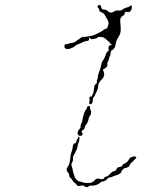

<svg xmlns="http://www.w3.org/2000/svg" viewBox="-20 -783 587 787"><path d="M304 -223Q306 -222 305.5 -213.5Q305 -205 302 -199Q299 -191 297.5 -181.5Q296 -172 294 -169.5Q292 -167 290.5 -162Q289 -157 283.5 -149Q278 -141 279 -132.5Q280 -124 276 -118Q270 -110 275 -98Q278 -91 278 -86.5Q278 -82 281.5 -72.5Q285 -63 286 -58.5Q287 -54 293.5 -47Q300 -40 309 -38.5Q318 -37 321 -35Q324 -33 338 -33Q349 -33 352 -33.5Q355 -34 362 -39Q371 -46 372 -48Q375 -53 393 -49Q405 -47 408 -55Q410 -59 414.5 -59Q419 -59 426 -65Q432 -72 438 -77Q443 -81 446 -81Q454 -81 459 -92Q461 -98 473 -99Q479 -100 480 -103Q481 -103 482 -105Q483 -107 483 -108Q484 -111 489 -112Q494 -113 500 -118.5Q506 -124 508 -129Q513 -140 531 -142Q538 -141 539 -138Q539 -136 530.5 -127Q522 -118 518 -115.5Q514 -113 512 -106.5Q510 -100 506 -98.5Q502 -97 499 -95.5Q496 -94 492 -94Q490 -94 486.5 -91Q483 -88 480 -84.5Q477 -81 477 -78Q477 -75 470 -70.5Q463 -66 455 -64Q446 -62 442.5 -59.5Q439 -57 431.5 -56Q424 -55 421 -51Q417 -46 410.5 -42Q404 -38 401 -39Q397 -40 392 -35Q377 -22 356 -22Q344 -22 344 -20.5Q344 -19 342 -17Q339 -15 333.5 -16Q328 -17 324 -21Q320 -24 310 -22L300 -20L294 -26Q288 -33 284 -35.5Q280 -38 276.5 -44.5Q273 -51 271 -52Q268 -53 265.5 -57.5Q263 -62 264 -66Q264 -70 259 -75Q248 -88 258 -100Q266 -110 268 -134Q269 -149 273 -160Q277 -171 277 -174.5Q277 -178 279 -186Q281 -192 282 -193.5Q283 -195 286.5 -195.5Q290 -196 291 -197Q292 -198 293 -203Q294 -209 296.5 -212Q299 -215 300.5 -219.5Q302 -224 304 -223ZM344 -349Q349 -349 349 -340Q349 -336 352 -331Q355 -326 353 -318Q351 -310 347.5 -306Q344 -302 344 -300Q344 -295 340 -284.5Q336 -274 332 -271Q328 -266 327 -259.5Q326 -253 320 -250Q312 -247 316 -240Q319 -237 318.5 -232.5Q318 -228 312 -226.5Q306 -225 302 -228.5Q298 -232 298 -236Q298 -248 307 -255Q311 -259 310.5 -265.5Q310 -272 313 -276Q316 -280 318 -291Q319 -302 324 -316.5Q329 -331 332 -333Q336 -336 336 -340Q336 -344 339.5 -346.5Q343 -349 344 -349ZM382 -760Q384 -763 387 -763Q389 -763 390.5 -762Q392 -761 393 -759.5Q394 -758 394.5 -756Q395 -754 395 -752Q395 -748 400.5 -745Q406 -742 411 -743Q415 -744 421 -738Q433 -726 448 -736Q455 -741 465 -740Q475 -739 478 -741Q495 -753 503 -753Q506 -753 511 -757Q521 -766 520.5 -753.5Q520 -741 512 -735Q508 -732 502 -734Q492 -737 491 -728Q490 -721 485 -719Q480 -717 476 -711.5Q472 -706 473 -695Q476 -663 474 -651.5Q472 -640 463 -627Q456 -616 456 -610.5Q456 -605 454.5 -604Q453 -603 453 -598Q453 -594 451 -590Q449 -586 446 -582.5Q443 -579 440 -578Q434 -576 433.5 -566Q433 -556 430 -552Q427 -548 427 -543.5Q427 -539 423 -532Q419 -525 420 -518.5Q421 -512 415 -506.5Q409 -501 407 -501Q405 -501 403 -498.5Q401 -496 403.5 -492.5Q406 -489 407 -480Q409 -468 393 -453Q382 -442 382 -427Q382 -419 377 -410Q372 -401 370.5 -396Q369 -391 364.5 -385.5Q360 -380 360 -371Q360 -358 352 -356Q347 -355 346 -357.5Q345 -360 346.5 -366Q348 -372 347 -376Q345 -380 346.5 -383.5Q348 -387 350 -387Q358 -387 358 -392Q358 -394 361 -399Q364 -404 365 -417Q366 -428 367 -431.5Q368 -435 373 -438.5Q378 -442 377 -448Q376 -454 378.5 -457Q381 -460 381 -467.5Q381 -475 387 -490Q393 -505 394 -513Q396 -530 406 -541Q408 -544 412.5 -557Q417 -570 422 -573Q427 -576 426 -579Q423 -585 425.5 -591.5Q428 -598 433 -598Q438 -597 438 -600L435 -603Q432 -603 429.5 -608Q427 -613 425.5 -613Q424 -613 416 -621Q408 -629 401 -630Q384 -634 380 -629Q377 -626 372 -625Q357 -622 354.5 -622.5Q352 -623 349 -626Q346 -630 345 -630Q344 -630 345 -625Q346 -620 343.5 -617.5Q341 -615 334 -615Q327 -614 314 -607.5Q301 -601 298 -601Q295 -601 290 -596Q285 -591 275 -586.5Q265 -582 258 -582Q244 -582 244 -592Q244 -598 246 -600.5Q248 -603 252 -602Q256 -601 260 -603.5Q264 -606 274.5 -607Q285 -608 293 -615Q301 -622 303 -622Q305 -622 310 -627Q315 -632 323.5 -632Q332 -632 339 -633.5Q346 -635 353 -636Q359 -636 378 -645Q397 -654 403 -659Q408 -664 411 -664Q419 -664 423 -677Q428 -693 419 -705Q415 -711 411 -719Q405 -731 391 -735Q387 -735 387 -741Q387 -747 383 -750Q377 -755 382 -760Z"/></svg>

Font: TT2020 Style D
Style: Italic
Weight: 400
Italic angle: -15°
Version: Version 0.2.000